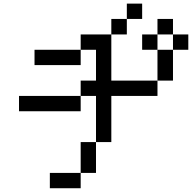

<svg xmlns="http://www.w3.org/2000/svg" viewBox="-20 -879 1040 1040"><path d="M750 -609.4V-692.4H833V-609.4ZM167 -526.4V-609.4H417V-526.4ZM83 -276.4V-359.4H417V-442.4H500V-609.4H417V-692.4H583V-442.4H833V-609.4H917V-442.4H833V-359.4H583V-109.4H500V57.6H417V-109.4H500V-359.4H417V-276.4ZM917 -609.4V-692.4H833V-776.4H917V-692.4H1000V-609.4ZM417 57.6V140.6H250V57.6ZM667 -776.4V-692.4H583V-776.4ZM667 -776.4V-859.4H750V-776.4Z"/></svg>

Font: KH Dot Kodenmachou 12
Style: Regular
Weight: 400
Designer: Original version for X68000 by Keitarou Hiraki (http://hp.vector.co.jp/authors/VA000874/) / TrueType conversion by Homem
Version: Version 1.00.20150527